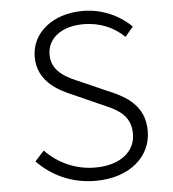

<svg xmlns="http://www.w3.org/2000/svg" viewBox="-55 -833 810 897"><g transform="rotate(-5 350.0 -384.0)"><path d="M85 -101C151 -32 244 14 358 14C518 14 620 -77 620 -197C620 -313 541 -362 448 -400L335 -450C273 -476 194 -507 194 -592C194 -669 262 -720 363 -720C444 -720 507 -690 555 -644L593 -689C542 -740 461 -782 365 -782C226 -782 124 -701 124 -587C124 -474 217 -424 291 -394L405 -343C485 -309 550 -281 550 -190C550 -106 478 -48 361 -48C269 -48 186 -87 128 -148Z"/></g></svg>

Font: Kawkab Mono Light
Style: Regular
Weight: 300
Monospace: yes
Designer: Abdullah Arif
Foundry: Abdullah Arif
Version: Version 1.000;PS 000.500;hotconv 1.0.88;makeotf.lib2.5.64775